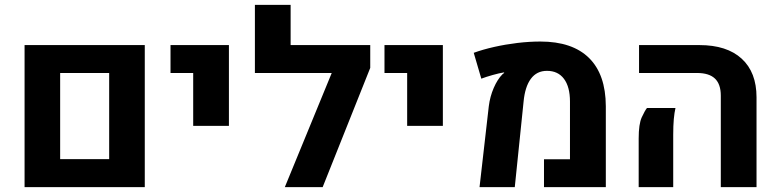

<svg xmlns="http://www.w3.org/2000/svg" viewBox="-20 -770 3199 790"><path d="M81.1 0V-584.5H575.7V0ZM227.5 -115.2H429.2V-469.7H227.5Z M774.9 -252V-469.7H681.6V-584.5H921.9V-252Z M1028.8 -469.7V-750H1175.8V-584.5H1452.1V-469.7ZM1503.4 -490.7 1307.6 0H1151.9L1392.1 -584.5H1503.4Z M1655.3 -252V-469.7H1562V-584.5H1802.2V-252Z M1953.1 0 1991.2 -333Q1996.1 -372.6 2011.5 -408.2Q2026.9 -443.8 2047.4 -464.4Q2049.3 -465.8 2051.3 -467.5Q2053.2 -469.2 2054.2 -469.7V-472.2Q2034.7 -469.2 2007.1 -461.4Q1979.5 -453.6 1960.4 -446.3L1929.2 -552.7Q1966.8 -566.4 2013.4 -576.9Q2060.1 -587.4 2109.1 -593.3Q2158.2 -599.1 2203.1 -599.1Q2335 -599.1 2403.6 -531.5Q2472.2 -463.9 2472.7 -333V0H2218.3V-114.7H2325.2V-352.1Q2325.2 -412.6 2300.5 -445.6Q2275.9 -478.5 2230.5 -478.5Q2188.5 -478.5 2164.3 -445.8Q2140.1 -413.1 2134.3 -351.6L2098.1 0Z M2945.8 0V-376.5Q2945.8 -423.8 2921.6 -446.8Q2897.5 -469.7 2847.7 -469.7H2609.4V-584.5H2857.9Q2970.7 -584.5 3031.7 -528.6Q3092.8 -472.7 3092.8 -369.6V0ZM2607.9 0V-200.2Q2607.9 -259.8 2620.6 -287.4Q2633.3 -314.9 2642.1 -325.7H2759.3Q2754.9 -306.6 2752.4 -279.8Q2750 -252.9 2750 -215.8V0Z"/></svg>

Font: Heebo
Style: Bold
Weight: 700
Designer: Oded Ezer
Foundry: Ezer Type House
Version: Version 3.100